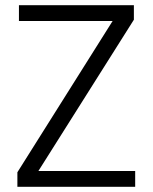

<svg xmlns="http://www.w3.org/2000/svg" viewBox="-20 -720 588 740"><path d="M47 0V-56L414 -639H53V-700H496V-644L128 -61H501V0Z"/></svg>

Font: DM Sans 10pt Light
Style: Regular
Weight: 300
Version: Version 4.004;gftools[0.9.30]